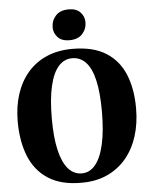

<svg xmlns="http://www.w3.org/2000/svg" viewBox="-63 -1031 859 1094"><g transform="rotate(-5 366.0 -483.5)"><path d="M361 11.5Q243 12.5 169 -35.5Q95 -83.5 60.8 -169Q26.5 -254.5 26.5 -367Q26.5 -453 49.5 -523.8Q72.5 -594.5 117 -646Q161.5 -697.5 225.8 -725.2Q290 -753 372.5 -753Q490.5 -753 563.8 -707Q637 -661 671 -578.2Q705 -495.5 705 -384.5Q705 -298 682.2 -225.8Q659.5 -153.5 615.2 -100.5Q571 -47.5 507 -18Q443 11.5 361 11.5ZM365.5 -41.5Q410.5 -41.5 442.8 -80.5Q475 -119.5 492.2 -195.8Q509.5 -272 509.5 -383.5Q509.5 -491.5 493.2 -561.5Q477 -631.5 445 -665.8Q413 -700 366.5 -700Q321 -700 288.5 -663.5Q256 -627 238.8 -553Q221.5 -479 221.5 -367Q221.5 -260 238.2 -187.8Q255 -115.5 287 -78.5Q319 -41.5 365.5 -41.5ZM360 -803.5Q316.5 -803.5 294 -828Q271.5 -852.5 271.5 -884Q271.5 -923 296.8 -951Q322 -979 371 -979H372Q416 -979 438.2 -954.5Q460.5 -930 460.5 -898.5Q460.5 -859.5 435.2 -831.5Q410 -803.5 361 -803.5Z"/></g></svg>

Font: Merriweather 60pt Black
Style: Regular
Weight: 900
Version: Version 2.100